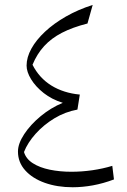

<svg xmlns="http://www.w3.org/2000/svg" viewBox="-20 -768 523 793"><path d="M239.3 -343.3Q190.4 -323.2 148.2 -288.3Q106 -253.4 80.1 -214.1Q54.2 -174.8 54.2 -142.1Q54.2 -97.7 84 -64.5Q113.8 -31.2 165 -12.9Q216.3 5.4 280.3 5.4Q320.3 5.4 363.5 -2.4Q406.7 -10.3 450.7 -26.9L443.8 -83Q405.3 -71.3 361.6 -64.9Q317.9 -58.6 274.9 -58.6Q227.5 -58.6 185.8 -67.1Q144 -75.7 115.7 -93.8Q87.4 -111.8 79.1 -140.1Q94.2 -178.7 127 -215.3Q159.7 -252 204.3 -279.1Q249 -306.2 299.8 -315.4L309.6 -377.4Q242.2 -383.8 192.1 -414.8Q142.1 -445.8 114.3 -500.5Q132.8 -545.4 162.4 -577.6Q191.9 -609.9 235.8 -632.6Q279.8 -655.3 341.3 -670.9L362.8 -747.6Q302.7 -728.5 252.7 -700Q202.6 -671.4 166 -637.2Q129.4 -603 109.6 -567.1Q89.8 -531.2 89.8 -497.1Q89.8 -471.2 108.4 -440.7Q127 -410.2 160.4 -383.8Q193.8 -357.4 239.3 -343.3Z"/></svg>

Font: Pinar VF
Style: Regular
Weight: 300
Designer: Amin Abedi
Version: Version 2.000